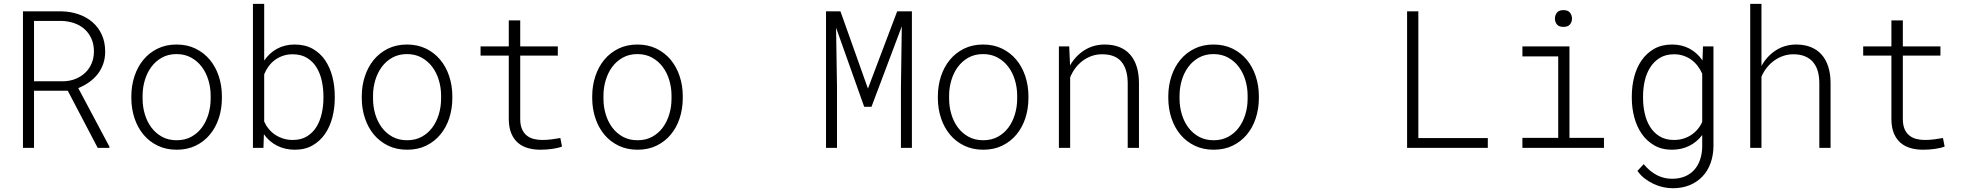

<svg xmlns="http://www.w3.org/2000/svg" viewBox="-20 -770 10242 1000"><path d="M333 -297.4H157.2V0H99.6V-710.9H300.3Q347.2 -710 388.7 -695.8Q430.2 -681.6 461.2 -655Q492.2 -628.4 510 -589.8Q527.8 -551.3 527.8 -501.5Q527.8 -465.8 517.3 -436.5Q506.8 -407.2 488.3 -383.5Q469.7 -359.9 444.1 -341.8Q418.5 -323.7 387.7 -311L549.8 -6.3V0H488.8ZM157.2 -346.7H312Q345.2 -347.7 374 -359.4Q402.8 -371.1 424.1 -391.4Q445.3 -411.6 457.3 -439.9Q469.2 -468.3 469.2 -502Q469.2 -539.6 456.1 -568.8Q442.9 -598.1 420.2 -618.4Q397.5 -638.7 366.5 -649.4Q335.4 -660.2 299.8 -661.1H157.2Z M664.1 -272Q664.6 -325.7 680.7 -374Q696.8 -422.4 726.8 -458.7Q756.8 -495.1 800.5 -516.6Q844.2 -538.1 899.4 -538.1Q955.1 -538.1 998.8 -516.6Q1042.5 -495.1 1072.8 -458.7Q1103 -422.4 1119.1 -374Q1135.3 -325.7 1135.7 -272V-255.9Q1135.3 -202.1 1119.4 -153.8Q1103.5 -105.5 1073.2 -69.1Q1043 -32.7 999.5 -11.5Q956.1 9.8 900.4 9.8Q844.7 9.8 801 -11.5Q757.3 -32.7 727.1 -69.1Q696.8 -105.5 680.7 -153.8Q664.6 -202.1 664.1 -255.9ZM722.7 -255.9Q722.7 -213.9 734.4 -174.8Q746.1 -135.7 768.6 -105.7Q791 -75.7 824 -57.6Q856.9 -39.6 900.4 -39.6Q943.4 -39.6 976.3 -57.6Q1009.3 -75.7 1031.5 -105.7Q1053.7 -135.7 1065.4 -174.8Q1077.1 -213.9 1077.1 -255.9V-272Q1077.1 -313.5 1065.4 -352.5Q1053.7 -391.6 1031.2 -421.6Q1008.8 -451.7 975.6 -470Q942.4 -488.3 899.4 -488.3Q856.4 -488.3 823.5 -470Q790.5 -451.7 768.3 -421.6Q746.1 -391.6 734.4 -352.5Q722.7 -313.5 722.7 -272Z M1723.6 -258.8Q1723.6 -207.5 1711.2 -158.9Q1698.7 -110.4 1673.1 -73Q1647.5 -35.6 1608.4 -12.9Q1569.3 9.8 1515.6 9.8Q1464.8 9.8 1423.6 -11Q1382.3 -31.7 1354.5 -70.8L1352.1 0H1297.4V-750H1356V-454.6Q1382.8 -494.1 1423.1 -516.1Q1463.4 -538.1 1514.6 -538.1Q1568.8 -538.1 1608.4 -515.9Q1647.9 -493.7 1673.3 -456.3Q1698.7 -418.9 1711.2 -370.4Q1723.6 -321.8 1723.6 -269ZM1664.6 -269Q1664.6 -308.6 1656.2 -347.7Q1647.9 -386.7 1629.4 -417.7Q1610.8 -448.7 1579.8 -468Q1548.8 -487.3 1503.4 -487.3Q1477.1 -487.3 1454.1 -479.5Q1431.2 -471.7 1412.4 -458Q1393.6 -444.3 1379.4 -425Q1365.2 -405.8 1356 -383.3V-136.7Q1365.7 -115.2 1380.6 -97.4Q1395.5 -79.6 1414.8 -67.1Q1434.1 -54.7 1456.8 -47.9Q1479.5 -41 1504.4 -41Q1548.8 -41 1579.3 -60.1Q1609.9 -79.1 1628.7 -110.1Q1647.5 -141.1 1656 -180.2Q1664.6 -219.2 1664.6 -258.8Z M1864.3 -272Q1864.7 -325.7 1880.9 -374Q1897 -422.4 1927 -458.7Q1957 -495.1 2000.7 -516.6Q2044.4 -538.1 2099.6 -538.1Q2155.3 -538.1 2199 -516.6Q2242.7 -495.1 2272.9 -458.7Q2303.2 -422.4 2319.3 -374Q2335.4 -325.7 2335.9 -272V-255.9Q2335.4 -202.1 2319.6 -153.8Q2303.7 -105.5 2273.4 -69.1Q2243.2 -32.7 2199.7 -11.5Q2156.2 9.8 2100.6 9.8Q2044.9 9.8 2001.2 -11.5Q1957.5 -32.7 1927.2 -69.1Q1897 -105.5 1880.9 -153.8Q1864.7 -202.1 1864.3 -255.9ZM1922.9 -255.9Q1922.9 -213.9 1934.6 -174.8Q1946.3 -135.7 1968.8 -105.7Q1991.2 -75.7 2024.2 -57.6Q2057.1 -39.6 2100.6 -39.6Q2143.6 -39.6 2176.5 -57.6Q2209.5 -75.7 2231.7 -105.7Q2253.9 -135.7 2265.6 -174.8Q2277.3 -213.9 2277.3 -255.9V-272Q2277.3 -313.5 2265.6 -352.5Q2253.9 -391.6 2231.4 -421.6Q2209 -451.7 2175.8 -470Q2142.6 -488.3 2099.6 -488.3Q2056.6 -488.3 2023.7 -470Q1990.7 -451.7 1968.5 -421.6Q1946.3 -391.6 1934.6 -352.5Q1922.9 -313.5 1922.9 -272Z M2689.5 -663.6V-528.3H2885.3V-480.5H2689.5V-147.9Q2689.9 -117.2 2699 -96.9Q2708 -76.7 2723.4 -64.2Q2738.8 -51.8 2759.5 -46.4Q2780.3 -41 2804.7 -41Q2829.1 -41 2854.7 -44.4Q2880.4 -47.9 2898.4 -51.3L2907.2 -6.8Q2886.2 1.5 2856 5.6Q2825.7 9.8 2794.4 9.8Q2759.3 9.8 2729.5 1.2Q2699.7 -7.3 2677.7 -26.1Q2655.8 -44.9 2643.1 -75Q2630.4 -105 2629.9 -148.4V-480.5H2482.9V-528.3H2629.9V-663.6Z M3064.5 -272Q3064.9 -325.7 3081.1 -374Q3097.2 -422.4 3127.2 -458.7Q3157.2 -495.1 3200.9 -516.6Q3244.6 -538.1 3299.8 -538.1Q3355.5 -538.1 3399.2 -516.6Q3442.9 -495.1 3473.1 -458.7Q3503.4 -422.4 3519.5 -374Q3535.6 -325.7 3536.1 -272V-255.9Q3535.6 -202.1 3519.8 -153.8Q3503.9 -105.5 3473.6 -69.1Q3443.4 -32.7 3399.9 -11.5Q3356.4 9.8 3300.8 9.8Q3245.1 9.8 3201.4 -11.5Q3157.7 -32.7 3127.4 -69.1Q3097.2 -105.5 3081.1 -153.8Q3064.9 -202.1 3064.5 -255.9ZM3123 -255.9Q3123 -213.9 3134.8 -174.8Q3146.5 -135.7 3168.9 -105.7Q3191.4 -75.7 3224.4 -57.6Q3257.3 -39.6 3300.8 -39.6Q3343.8 -39.6 3376.7 -57.6Q3409.7 -75.7 3431.9 -105.7Q3454.1 -135.7 3465.8 -174.8Q3477.5 -213.9 3477.5 -255.9V-272Q3477.5 -313.5 3465.8 -352.5Q3454.1 -391.6 3431.6 -421.6Q3409.2 -451.7 3376 -470Q3342.8 -488.3 3299.8 -488.3Q3256.8 -488.3 3223.9 -470Q3190.9 -451.7 3168.7 -421.6Q3146.5 -391.6 3134.8 -352.5Q3123 -313.5 3123 -272Z M4357.4 -710.9 4500.5 -308.6 4652.8 -710.9H4729.5V0H4672.4V-314.9L4676.8 -632.8L4519 -213.9H4481L4334.5 -626L4339.4 -314.9V0H4282.2V-710.9Z M4864.7 -272Q4865.2 -325.7 4881.3 -374Q4897.5 -422.4 4927.5 -458.7Q4957.5 -495.1 5001.2 -516.6Q5044.9 -538.1 5100.1 -538.1Q5155.8 -538.1 5199.5 -516.6Q5243.2 -495.1 5273.4 -458.7Q5303.7 -422.4 5319.8 -374Q5335.9 -325.7 5336.4 -272V-255.9Q5335.9 -202.1 5320.1 -153.8Q5304.2 -105.5 5273.9 -69.1Q5243.7 -32.7 5200.2 -11.5Q5156.7 9.8 5101.1 9.8Q5045.4 9.8 5001.7 -11.5Q4958 -32.7 4927.7 -69.1Q4897.5 -105.5 4881.3 -153.8Q4865.2 -202.1 4864.7 -255.9ZM4923.3 -255.9Q4923.3 -213.9 4935.1 -174.8Q4946.8 -135.7 4969.2 -105.7Q4991.7 -75.7 5024.7 -57.6Q5057.6 -39.6 5101.1 -39.6Q5144 -39.6 5177 -57.6Q5210 -75.7 5232.2 -105.7Q5254.4 -135.7 5266.1 -174.8Q5277.8 -213.9 5277.8 -255.9V-272Q5277.8 -313.5 5266.1 -352.5Q5254.4 -391.6 5231.9 -421.6Q5209.5 -451.7 5176.3 -470Q5143.1 -488.3 5100.1 -488.3Q5057.1 -488.3 5024.2 -470Q4991.2 -451.7 4969 -421.6Q4946.8 -391.6 4935.1 -352.5Q4923.3 -313.5 4923.3 -272Z M5548.8 -528.3 5553.2 -429.2Q5581.1 -478.5 5627.4 -508.1Q5673.8 -537.6 5732.9 -538.1Q5819.8 -538.1 5865.7 -486.1Q5911.6 -434.1 5912.1 -338.4V0H5853.5V-337.4Q5853 -410.2 5820.3 -449Q5787.6 -487.8 5718.8 -487.3Q5690.4 -487.3 5664.8 -478Q5639.2 -468.8 5617.9 -452.6Q5596.7 -436.5 5580.3 -414.6Q5564 -392.6 5553.7 -366.7V0H5495.1V-528.3Z M6064.9 -272Q6065.4 -325.7 6081.5 -374Q6097.7 -422.4 6127.7 -458.7Q6157.7 -495.1 6201.4 -516.6Q6245.1 -538.1 6300.3 -538.1Q6356 -538.1 6399.7 -516.6Q6443.4 -495.1 6473.6 -458.7Q6503.9 -422.4 6520 -374Q6536.1 -325.7 6536.6 -272V-255.9Q6536.1 -202.1 6520.3 -153.8Q6504.4 -105.5 6474.1 -69.1Q6443.8 -32.7 6400.4 -11.5Q6356.9 9.8 6301.3 9.8Q6245.6 9.8 6201.9 -11.5Q6158.2 -32.7 6127.9 -69.1Q6097.7 -105.5 6081.5 -153.8Q6065.4 -202.1 6064.9 -255.9ZM6123.5 -255.9Q6123.5 -213.9 6135.3 -174.8Q6147 -135.7 6169.4 -105.7Q6191.9 -75.7 6224.9 -57.6Q6257.8 -39.6 6301.3 -39.6Q6344.2 -39.6 6377.2 -57.6Q6410.2 -75.7 6432.4 -105.7Q6454.6 -135.7 6466.3 -174.8Q6478 -213.9 6478 -255.9V-272Q6478 -313.5 6466.3 -352.5Q6454.6 -391.6 6432.1 -421.6Q6409.7 -451.7 6376.5 -470Q6343.3 -488.3 6300.3 -488.3Q6257.3 -488.3 6224.4 -470Q6191.4 -451.7 6169.2 -421.6Q6147 -391.6 6135.3 -352.5Q6123.5 -313.5 6123.5 -272Z M7367.2 -50.8H7729V0H7308.6V-710.9H7367.2Z M7909.2 -528.3H8154.3V-51.8H8334V0H7909.2V-51.8H8095.7V-476.1H7909.2ZM8078.6 -672.9Q8078.6 -690.9 8088.9 -704.1Q8099.1 -717.3 8123 -717.3Q8146.5 -717.3 8157 -704.1Q8167.5 -690.9 8167.5 -672.9Q8167.5 -655.8 8157 -642.8Q8146.5 -629.9 8123 -629.9Q8099.1 -629.9 8088.9 -642.8Q8078.6 -655.8 8078.6 -672.9Z M8479 -269Q8479 -321.8 8491.7 -370.4Q8504.4 -418.9 8530.5 -456.3Q8556.6 -493.7 8595.9 -515.9Q8635.3 -538.1 8689 -538.1Q8739.7 -538.1 8780 -516.4Q8820.3 -494.6 8847.2 -455.1L8849.6 -528.3H8904.3V-9.3Q8903.8 39.1 8889.2 79.6Q8874.5 120.1 8846.9 149.2Q8819.3 178.2 8780.3 194.3Q8741.2 210.4 8692.4 210.4Q8668.9 210.4 8643.6 205.1Q8618.2 199.7 8593.8 188.5Q8569.3 177.2 8547.1 160.4Q8524.9 143.6 8508.3 120.1L8541 85Q8604 161.1 8688.5 161.1Q8726.1 161.1 8755.4 148.9Q8784.7 136.7 8804.4 114.5Q8824.2 92.3 8834.7 61.3Q8845.2 30.3 8845.7 -6.8V-66.9Q8817.9 -29.8 8777.6 -10Q8737.3 9.8 8688 9.8Q8635.3 9.8 8595.9 -12.9Q8556.6 -35.6 8530.8 -73Q8504.9 -110.4 8491.9 -158.9Q8479 -207.5 8479 -258.8ZM8537.6 -258.8Q8537.6 -219.2 8546.1 -180.2Q8554.7 -141.1 8573.7 -110.1Q8592.8 -79.1 8623.5 -60.1Q8654.3 -41 8698.7 -41Q8723.6 -41 8746.1 -47.6Q8768.6 -54.2 8787.4 -66.4Q8806.2 -78.6 8821 -95.9Q8835.9 -113.3 8845.7 -134.8V-386.2Q8835.9 -408.2 8821.8 -426.8Q8807.6 -445.3 8789.1 -458.7Q8770.5 -472.2 8748 -479.7Q8725.6 -487.3 8699.7 -487.3Q8654.8 -487.3 8624 -468Q8593.3 -448.7 8574 -417.7Q8554.7 -386.7 8546.1 -347.7Q8537.6 -308.6 8537.6 -269Z M9154.3 -426.3Q9182.1 -477.1 9228.5 -507.3Q9274.9 -537.6 9334.5 -538.1Q9377.9 -538.1 9411.4 -524.7Q9444.8 -511.2 9467.5 -485.6Q9490.2 -460 9502.2 -422.6Q9514.2 -385.3 9514.2 -337.4V0H9455.6V-337.4Q9455.6 -372.6 9447.3 -400.4Q9439 -428.2 9422.1 -447.5Q9405.3 -466.8 9379.9 -477.1Q9354.5 -487.3 9320.3 -487.3Q9292.5 -487.3 9267.1 -478.5Q9241.7 -469.7 9220.2 -454.1Q9198.7 -438.5 9181.9 -417.2Q9165 -396 9154.3 -370.6V0H9095.7V-750H9154.3Z M9890.6 -663.6V-528.3H10086.4V-480.5H9890.6V-147.9Q9891.1 -117.2 9900.1 -96.9Q9909.2 -76.7 9924.6 -64.2Q9939.9 -51.8 9960.7 -46.4Q9981.4 -41 10005.9 -41Q10030.3 -41 10055.9 -44.4Q10081.5 -47.9 10099.6 -51.3L10108.4 -6.8Q10087.4 1.5 10057.1 5.6Q10026.9 9.8 9995.6 9.8Q9960.4 9.8 9930.7 1.2Q9900.9 -7.3 9878.9 -26.1Q9856.9 -44.9 9844.2 -75Q9831.5 -105 9831.1 -148.4V-480.5H9684.1V-528.3H9831.1V-663.6Z"/></svg>

Font: Roboto Mono Light
Style: Regular
Weight: 300
Designer: Google
Version: Version 2.000985; 2015; ttfautohint (v1.3)